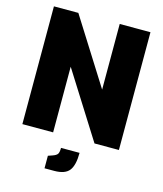

<svg xmlns="http://www.w3.org/2000/svg" viewBox="-138 -844 994 1170"><g transform="rotate(15 359.5 -259.0)"><path d="M55 -743H209L470 -329V-743H664V0H510L249 -414V0H55ZM255 146 281 137Q305 129 312.5 118Q320 107 320 79H437Q437 157 410.5 191Q384 225 316 225H255Z"/></g></svg>

Font: Exo Black
Style: Regular
Weight: 900
Designer: Natanael Gama
Foundry: Natanael Gama
Version: Version 1.500; ttfautohint (v1.6)